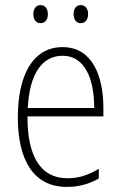

<svg xmlns="http://www.w3.org/2000/svg" viewBox="-20 -724 475 754"><path d="M111 -668C111 -648 121 -633 139 -633C157 -633 168 -647 168 -668C168 -690 157 -704 139 -704C121 -704 111 -689 111 -668ZM269 -669C269 -648 279 -633 297 -633C315 -633 326 -647 326 -669C326 -690 315 -704 297 -704C279 -704 269 -689 269 -669ZM226 -539C108 -539 50 -427 50 -263C50 -98 110 10 242 10C291 10 331 -2 368 -23V-61C324 -35 288 -24 244 -24C140 -24 87 -110 88 -267H386V-300C386 -428 341 -539 226 -539ZM226 -505C313 -505 350 -415 350 -300H89C96 -437 147 -505 226 -505Z"/></svg>

Font: Noto Sans Gujarati Condensed ExtraLight
Style: Regular
Weight: 200
Width: 3
Designer: Jelle Bosma - Monotype Design Team, Universal Thirst
Foundry: Monotype Imaging Inc.
Version: Version 2.106